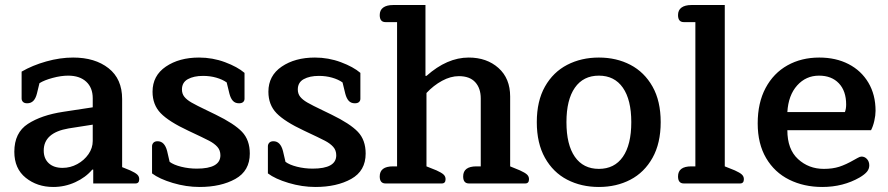

<svg xmlns="http://www.w3.org/2000/svg" viewBox="-20 -730 3535 764"><path d="M37 -126Q37 -202 91 -237Q145 -272 231 -285L349 -303V-339Q349 -381 323 -405Q297 -429 251 -429Q223 -429 189.5 -420Q156 -411 137 -399L127 -358Q122 -338 112.5 -328.5Q103 -319 88 -319Q77 -319 71.5 -324.5Q66 -330 66 -338V-445Q109 -470 164 -485.5Q219 -501 271 -501Q358 -501 412 -458.5Q466 -416 466 -336V-65L498 -52Q518 -43 526 -35.5Q534 -28 534 -17Q534 0 519 0H351V-55H347Q321 -24 279.5 -5Q238 14 192 14Q128 14 82.5 -22.5Q37 -59 37 -126ZM349 -169V-234L253 -219Q154 -202 154 -131Q154 -99 174 -80.5Q194 -62 229 -62Q260 -62 287.5 -77Q315 -92 332 -116.5Q349 -141 349 -169Z M585 -40V-148Q585 -156 590.5 -162Q596 -168 607 -168Q635 -168 645 -129L655 -86Q671 -74 701 -66.5Q731 -59 763 -59Q857 -59 857 -112Q857 -132 845 -145.5Q833 -159 812 -170Q791 -181 729 -210Q652 -246 619.5 -279.5Q587 -313 587 -365Q587 -429 640 -465Q693 -501 772 -501Q826 -501 875.5 -482.5Q925 -464 953 -440V-337Q953 -329 947.5 -324Q942 -319 931 -319Q916 -319 907 -328.5Q898 -338 893 -357L882 -402Q865 -414 840.5 -421Q816 -428 788 -428Q751 -428 727.5 -415Q704 -402 704 -374Q704 -357 713.5 -345Q723 -333 742 -322Q761 -311 805 -290L838 -274Q912 -238 943 -205.5Q974 -173 974 -119Q974 -50 916.5 -18Q859 14 774 14Q721 14 667.5 -2Q614 -18 585 -40Z M1046 -40V-148Q1046 -156 1051.5 -162Q1057 -168 1068 -168Q1096 -168 1106 -129L1116 -86Q1132 -74 1162 -66.5Q1192 -59 1224 -59Q1318 -59 1318 -112Q1318 -132 1306 -145.5Q1294 -159 1273 -170Q1252 -181 1190 -210Q1113 -246 1080.5 -279.5Q1048 -313 1048 -365Q1048 -429 1101 -465Q1154 -501 1233 -501Q1287 -501 1336.5 -482.5Q1386 -464 1414 -440V-337Q1414 -329 1408.5 -324Q1403 -319 1392 -319Q1377 -319 1368 -328.5Q1359 -338 1354 -357L1343 -402Q1326 -414 1301.5 -421Q1277 -428 1249 -428Q1212 -428 1188.5 -415Q1165 -402 1165 -374Q1165 -357 1174.5 -345Q1184 -333 1203 -322Q1222 -311 1266 -290L1299 -274Q1373 -238 1404 -205.5Q1435 -173 1435 -119Q1435 -50 1377.5 -18Q1320 14 1235 14Q1182 14 1128.5 -2Q1075 -18 1046 -40Z M1491 -28Q1491 -68 1544 -68H1560V-642H1514Q1491 -642 1491 -670Q1491 -690 1505 -700Q1519 -710 1544 -710H1673V-428H1677Q1759 -501 1845 -501Q1917 -501 1963.5 -459.5Q2010 -418 2010 -346V-68L2049 -52Q2069 -43 2077 -35.5Q2085 -28 2085 -17Q2085 0 2070 0H1846Q1823 0 1823 -28Q1823 -68 1876 -68H1893V-338Q1893 -379 1871 -403Q1849 -427 1806 -427Q1773 -427 1739 -408.5Q1705 -390 1677 -360V-68L1717 -52Q1737 -43 1745 -35.5Q1753 -28 1753 -17Q1753 0 1738 0H1514Q1491 0 1491 -28Z M2116 -244Q2116 -328 2148.5 -385.5Q2181 -443 2237 -472Q2293 -501 2363 -501Q2433 -501 2488.5 -472Q2544 -443 2576.5 -385.5Q2609 -328 2609 -244Q2609 -160 2576.5 -102Q2544 -44 2488.5 -15Q2433 14 2363 14Q2293 14 2237 -15Q2181 -44 2148.5 -102Q2116 -160 2116 -244ZM2492 -244Q2492 -333 2458.5 -381Q2425 -429 2363 -429Q2301 -429 2267.5 -381Q2234 -333 2234 -244Q2234 -154 2267.5 -106Q2301 -58 2363 -58Q2425 -58 2458.5 -106Q2492 -154 2492 -244Z M2678 -28Q2678 -68 2731 -68H2747V-642H2701Q2678 -642 2678 -670Q2678 -690 2692 -700Q2706 -710 2731 -710H2864V-68L2904 -52Q2924 -43 2932 -35.5Q2940 -28 2940 -17Q2940 0 2925 0H2701Q2678 0 2678 -28Z M2995 -239Q2995 -321 3026.5 -380Q3058 -439 3113.5 -470Q3169 -501 3240 -501Q3306 -501 3356.5 -475Q3407 -449 3435.5 -401Q3464 -353 3464 -289Q3464 -271 3459 -249Q3454 -227 3446 -212H3113Q3113 -136 3155.5 -97Q3198 -58 3258 -58Q3293 -58 3319.5 -66.5Q3346 -75 3379 -94Q3383 -96 3392.5 -101.5Q3402 -107 3408 -107Q3421 -107 3430 -97Q3439 -87 3439 -72Q3439 -58 3430 -47Q3421 -36 3401 -24Q3335 14 3252 14Q3179 14 3120.5 -15Q3062 -44 3028.5 -101Q2995 -158 2995 -239ZM3342 -284Q3347 -297 3347 -314Q3347 -368 3318 -398.5Q3289 -429 3239 -429Q3187 -429 3152 -390Q3117 -351 3113 -284Z"/></svg>

Font: MaitreeSemiBold
Style: Regular
Weight: 600
Designer: CadsonDemak Team
Foundry: CadsonDemak
Version: Version 1.000